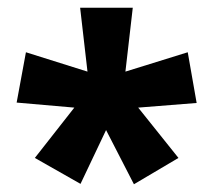

<svg xmlns="http://www.w3.org/2000/svg" viewBox="-20 -781 550 496"><path d="M323 -761H187L206 -596L47 -646L23 -516L172 -503L70 -373L188 -306L254 -445L326 -305L441 -373L337 -503L488 -515L465 -646L304 -596Z"/></svg>

Font: Noto Sans Georgian SemiCondensed ExtraBold
Style: Regular
Weight: 800
Width: 4
Designer: Monotype Design Team, Akaki Razmadze
Foundry: Google LLC
Version: Version 2.005